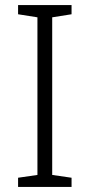

<svg xmlns="http://www.w3.org/2000/svg" viewBox="-20 -827 351 754"><path d="M261 -93H51V-129L127 -140V-759L51 -771V-807H261V-771L185 -759V-140L261 -129Z"/></svg>

Font: Noto Sans Kannada UI Light
Style: Regular
Weight: 300
Designer: Jelle Bosma - Monotype Design Team
Foundry: Monotype Imaging Inc.
Version: Version 2.005; ttfautohint (v1.8.4.7-5d5b)